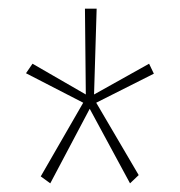

<svg xmlns="http://www.w3.org/2000/svg" viewBox="-20 -556 415 443"><path d="M96 -133 74 -149 172 -319 40 -387 55 -409 178 -338 176 -536H203L197 -338L324 -409L335 -386L202 -319L300 -152L280 -133L187 -305Z"/></svg>

Font: Inconsolata Condensed ExtraLight
Style: Regular
Weight: 200
Width: 3
Monospace: yes
Designer: Raph Levien, Cyreal, Brenton Simpson
Foundry: Raph Levien, Cyreal, Google
Version: Version 3.100; ttfautohint (v1.8.4.7-5d5b)